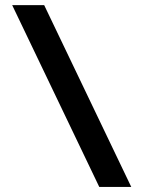

<svg xmlns="http://www.w3.org/2000/svg" viewBox="-20 -742 569 762"><path d="M155.3 -721.7 501 0H374L28.3 -721.7Z"/></svg>

Font: Estedad-FD ExtraBold
Style: Regular
Weight: 800
Designer: Amin Abedi
Version: Version 7.3